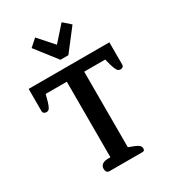

<svg xmlns="http://www.w3.org/2000/svg" viewBox="-223 -1074 1078 1195"><g transform="rotate(-30 316.0 -476.0)"><path d="M169 -906 221 -952 316 -845 411 -952 463 -906 345 -753H288ZM181 -30Q181 -51 196 -61.5Q211 -72 237 -72H254V-615H102L89 -566Q81 -539 73 -526.5Q65 -514 50 -514Q40 -514 33 -519.5Q26 -525 26 -537V-695H606V-537Q606 -525 599.5 -519.5Q593 -514 583 -514Q568 -514 559.5 -526.5Q551 -539 543 -566L530 -615H379V-72L421 -56Q441 -48 450 -39Q459 -30 459 -17Q459 -9 455.5 -4.5Q452 0 442 0H206Q194 0 187.5 -8Q181 -16 181 -30Z"/></g></svg>

Font: MaitreeSemiBold
Style: Regular
Weight: 600
Designer: CadsonDemak Team
Foundry: CadsonDemak
Version: Version 1.000